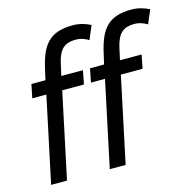

<svg xmlns="http://www.w3.org/2000/svg" viewBox="-108 -850 961 959"><g transform="rotate(-15 372.5 -371.0)"><path d="M412.1 -648.9Q399.4 -657.2 382.1 -663.1Q364.7 -668.9 344.2 -668.9Q323.7 -668.9 307.4 -663.8Q291 -658.7 278.8 -647.5Q266.6 -636.2 257.8 -617.4Q249 -598.6 243.2 -571.8L230 -512.2H341.8L328.1 -441.9H215.8L122.1 0H40L133.8 -441.9H61L75.2 -512.2H147.9L159.2 -562Q169.4 -609.4 183.8 -643.3Q198.2 -677.2 220.2 -699.2Q242.2 -721.2 273.7 -731.7Q305.2 -742.2 350.1 -742.2Q375.5 -742.2 398.9 -735.8Q422.4 -729.5 441.9 -719.2ZM715.3 -648.9Q702.6 -657.2 685.3 -663.1Q668 -668.9 647.5 -668.9Q627 -668.9 610.6 -663.8Q594.2 -658.7 582 -647.5Q569.8 -636.2 561 -617.4Q552.2 -598.6 546.4 -571.8L533.2 -512.2H645L631.3 -441.9H519L425.3 0H343.3L437 -441.9H364.3L378.4 -512.2H451.2L462.4 -562Q472.7 -609.4 487.1 -643.3Q501.5 -677.2 523.4 -699.2Q545.4 -721.2 576.9 -731.7Q608.4 -742.2 653.3 -742.2Q678.7 -742.2 702.1 -735.8Q725.6 -729.5 745.1 -719.2Z"/></g></svg>

Font: Lorenzo Sans
Style: Italic
Weight: 400
Italic angle: -12°
Foundry: Intel Corporation
Version: Version 1.00; ttfautohint (v1.5)